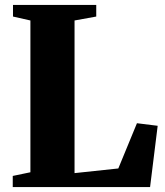

<svg xmlns="http://www.w3.org/2000/svg" viewBox="-20 -763 671 783"><path d="M32 0V-45.5L104 -60.5V-679.5L33 -695.5V-743H372.5V-695.5L284 -679.5V-57L462.5 -76L538.5 -260.5L623 -250L592 0Z"/></svg>

Font: Merriweather 72pt Black
Style: Regular
Weight: 900
Version: Version 2.100